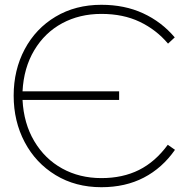

<svg xmlns="http://www.w3.org/2000/svg" viewBox="-20 -767 790 801"><path d="M710 -142 680 -163Q628 -92 560 -58Q492 -24 403 -24Q312 -24 239.5 -64Q167 -104 123 -178Q79 -252 74 -350H477V-386H74Q79 -484 123 -557.5Q167 -631 239.5 -670Q312 -709 403 -709Q494 -709 563 -676Q632 -643 681 -585L709 -611Q654 -676 577 -711.5Q500 -747 403 -747Q295 -747 212 -697.5Q129 -648 83 -561.5Q37 -475 37 -368Q37 -261 83 -174Q129 -87 212 -36.5Q295 14 403 14Q503 14 580 -26Q657 -66 710 -142Z"/></svg>

Font: Kreadon
Style: Regular
Weight: 400
Designer: kohakuno
Foundry: StudioGnu
Version: Version 1.000;Glyphs 3.1.2 (3151)